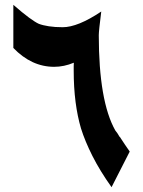

<svg xmlns="http://www.w3.org/2000/svg" viewBox="-20 -734 597 800"><path d="M444.8 45.9Q396.5 -22 365.2 -84Q334 -146 317.4 -199.2Q302.7 -249 294.9 -309.1Q287.1 -369.1 287.1 -440.4Q287.1 -449.7 287.1 -457.3Q287.1 -464.8 287.6 -472.7Q246.6 -455.6 205.6 -455.6Q111.3 -455.6 35.6 -534.2V-713.9Q74.2 -680.2 100.8 -660.6Q127.4 -641.1 141.6 -634.8Q158.2 -628.4 183.6 -624.5Q209 -620.6 241.2 -620.6Q304.2 -620.6 401.9 -686Q391.6 -605 391.6 -587.4Q391.6 -313 460.4 -190.4Q460.4 -189.5 463.1 -186.8Q465.8 -184.1 466.8 -182.1Q467.8 -181.2 468.5 -179.7Q469.2 -178.2 470.2 -177.2Q471.2 -175.3 472.7 -173.1Q474.1 -170.9 475.1 -169.4Q475.1 -167.5 476.8 -166Q478.5 -164.6 479.5 -163.1Q481 -162.1 481.7 -160.4Q482.4 -158.7 483.9 -156.7Q489.7 -147.5 500 -132.3Q510.3 -117.2 520.5 -102.5Z"/></svg>

Font: XB Khoramshahr
Style: Bold
Weight: 700
Designer: Behnam
Foundry: Irmug
Version: Version 8.005 2009